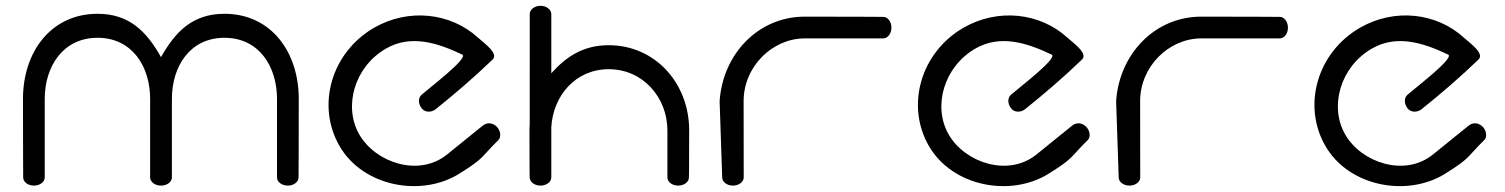

<svg xmlns="http://www.w3.org/2000/svg" viewBox="-20 -638 5172 660"><path d="M1006.3 -28C1006.3 -28 1007 -136.5 1007 -298C1007 -459.5 911.7 -590.6 751.6 -590.6C643.2 -590.6 583.4 -530.5 533.5 -441.6C483.6 -530.5 423.8 -590.6 315.4 -590.6C155.3 -590.6 59 -459.5 59 -298C59 -136.5 59.7 -28 59.7 -28C59.7 -13 75.8 0 96.7 0C117.6 0 133.8 -13 133.8 -28C133.8 -28 133.8 -186.5 133.8 -298C133.8 -409.5 196.5 -508.1 315.4 -508.1C434.3 -508.1 496.1 -409.5 496.1 -298C496.1 -186.5 496.1 -28 496.1 -28C496.1 -13 512.2 0 533.1 0C533.3 0 533.4 0 533.5 0C533.6 0 533.7 0 533.9 0C554.8 0 570.9 -13 570.9 -28C570.9 -28 570.9 -186.5 570.9 -298C570.9 -409.5 632.7 -508.1 751.6 -508.1C870.5 -508.1 932.2 -409.5 932.2 -298C932.2 -186.5 932.2 -28 932.2 -28C932.2 -13 948.4 0 969.3 0C990.2 0 1006.3 -13 1006.3 -28Z M1693.4 -156.8C1704.1 -167.3 1700.9 -191.6 1684.9 -205C1668.8 -218.4 1651.1 -215.6 1639.5 -206.2L1516.9 -107C1419.6 -28.3 1271 -78.9 1215.2 -175.5C1159.5 -272.1 1198.4 -408.4 1306.8 -471C1394.7 -521.7 1488.5 -488.4 1568.9 -450.4C1592.5 -439.2 1455.9 -336 1428.9 -312C1417.6 -302 1416.7 -282 1429.6 -265.6C1442.5 -249.1 1465 -252.8 1476.9 -262C1544.7 -316.2 1610.4 -372.8 1672.9 -433C1695.9 -454 1643.7 -489.8 1622.9 -508.8C1529.8 -593.9 1384.8 -611.3 1265.6 -542.4C1119.6 -458.1 1066.3 -276 1147.1 -136.1C1227.8 3.7 1427.9 40.4 1558.2 -40.6C1646.7 -95.6 1630.6 -95 1693.4 -156.8Z M1837.8 0H1838C1858.9 0 1875.1 -13 1875.1 -28V-200.2C1880.8 -307.5 1957.3 -400.1 2072.5 -400.1C2191.4 -400.1 2274.2 -301.5 2274.2 -190C2274.2 -78.5 2274.2 -28 2274.2 -28C2274.2 -13 2290.3 0 2311.2 0C2332.1 0 2348.2 -13 2348.2 -28C2348.2 -28 2349 -28.5 2349 -190C2349 -351.5 2232.6 -482.6 2072.5 -482.6C1987.2 -482.6 1928.3 -445.4 1875.1 -386.2V-590C1874.7 -605 1858.9 -618 1838 -618C1817.1 -618 1801 -605 1801 -590C1800.9 -589.9 1800.9 -377 1800.9 -213.3C1800.3 -205.6 1800 -197.8 1800 -190C1800 -28.5 1800.8 -28 1800.8 -28C1800.8 -13 1816.9 0 1837.8 0Z M2536.5 -28C2536.5 -28 2536.2 -171.4 2536.2 -290.3C2536.2 -409.2 2634.8 -506 2746.3 -506C2857.8 -506 3016.3 -506 3016.3 -506C3031.3 -506 3044.3 -522.1 3044.3 -543C3044.3 -563.9 3031.3 -580 3016.3 -580C3016.3 -580 2907.8 -580.8 2746.3 -580.8C2584.8 -580.8 2464.2 -450.1 2453.7 -290.3C2453.7 -290.3 2462.5 -28 2462.5 -28C2462.5 -13 2478.6 0 2499.5 0C2520.4 0 2536.5 -13 2536.5 -28Z M3719.4 -156.8C3730.1 -167.3 3726.9 -191.6 3710.9 -205C3694.8 -218.4 3677.1 -215.6 3665.5 -206.2L3542.9 -107C3445.6 -28.3 3297 -78.9 3241.2 -175.5C3185.5 -272.1 3224.4 -408.4 3332.8 -471C3420.7 -521.7 3514.5 -488.4 3594.9 -450.4C3618.5 -439.2 3481.9 -336 3454.9 -312C3443.6 -302 3442.7 -282 3455.6 -265.6C3468.5 -249.1 3491 -252.8 3502.9 -262C3570.7 -316.2 3636.4 -372.8 3698.9 -433C3721.9 -454 3669.7 -489.8 3648.9 -508.8C3555.8 -593.9 3410.8 -611.3 3291.6 -542.4C3145.6 -458.1 3092.3 -276 3173.1 -136.1C3253.8 3.7 3453.9 40.4 3584.2 -40.6C3672.7 -95.6 3656.6 -95 3719.4 -156.8Z M3899.5 -28C3899.5 -28 3899.2 -171.4 3899.2 -290.3C3899.2 -409.2 3997.8 -506 4109.3 -506C4220.8 -506 4379.3 -506 4379.3 -506C4394.3 -506 4407.3 -522.1 4407.3 -543C4407.3 -563.9 4394.3 -580 4379.3 -580C4379.3 -580 4270.8 -580.8 4109.3 -580.8C3947.8 -580.8 3827.2 -450.1 3816.7 -290.3C3816.7 -290.3 3825.5 -28 3825.5 -28C3825.5 -13 3841.6 0 3862.5 0C3883.4 0 3899.5 -13 3899.5 -28Z M5082.4 -156.8C5093.1 -167.3 5089.9 -191.6 5073.9 -205C5057.8 -218.4 5040.1 -215.6 5028.5 -206.2L4905.9 -107C4808.6 -28.3 4660 -78.9 4604.2 -175.5C4548.5 -272.1 4587.4 -408.4 4695.8 -471C4783.7 -521.7 4877.5 -488.4 4957.9 -450.4C4981.5 -439.2 4844.9 -336 4817.9 -312C4806.6 -302 4805.7 -282 4818.6 -265.6C4831.5 -249.1 4854 -252.8 4865.9 -262C4933.7 -316.2 4999.4 -372.8 5061.9 -433C5084.9 -454 5032.7 -489.8 5011.9 -508.8C4918.8 -593.9 4773.8 -611.3 4654.6 -542.4C4508.6 -458.1 4455.3 -276 4536.1 -136.1C4616.8 3.7 4816.9 40.4 4947.2 -40.6C5035.7 -95.6 5019.6 -95 5082.4 -156.8Z"/></svg>

Font: Hi.
Style: Regular
Weight: 400
Designer: Mew Too, Robert Jablonski
Foundry: Cannot Into Space Fonts
Version: Version 1.996